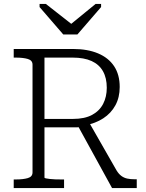

<svg xmlns="http://www.w3.org/2000/svg" viewBox="-20 -960 745 980"><path d="M303 -784H375L496 -924V-940H468L320 -819L367 -820L214 -940H182V-924ZM373 -326 552 0H678V-45H666Q646 -45 629.5 -48.5Q613 -52 599.5 -62Q586 -72 575 -90L428 -347ZM207 -54V-666H351Q409 -666 447.5 -648.5Q486 -631 505.5 -596.5Q525 -562 525 -512Q525 -466 506.5 -430Q488 -394 450 -373.5Q412 -353 352 -353H191L195 -310H372Q380 -310 386 -311Q392 -312 399 -314.5Q406 -317 413 -320Q467 -330 507 -356Q547 -382 569 -422.5Q591 -463 591 -516Q591 -579 562.5 -622Q534 -665 480.5 -687.5Q427 -710 353 -710H50V-666H61Q98 -666 122 -659Q146 -652 146 -630V-80Q146 -58 122 -51Q98 -44 61 -44H50V0H307V-44H293Q277 -44 262 -44.5Q247 -45 234.5 -46.5Q222 -48 214.5 -49.5Q207 -51 207 -54Z"/></svg>

Font: Roboto Serif 20pt ExtraLight
Style: Regular
Weight: 250
Version: Version 1.008